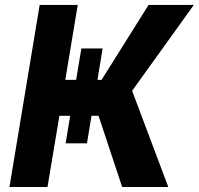

<svg xmlns="http://www.w3.org/2000/svg" viewBox="-20 -747 794 767"><path d="M652.3 0H468L373.6 -284.4H345.5L327.4 -174.4H242.2L260.3 -284.4H217.3L169.7 0H17.8L138.5 -727.3H290.5L240.8 -427.9H284.1L305 -553.3H389.9L369.3 -427.9H385.7L573.5 -727.3H754.3L507.8 -384.2Z"/></svg>

Font: Linik Sans
Style: Bold Italic
Weight: 700
Italic angle: 9°
Designer: Fonts by Rasmus Andersson / Changes by Cristiano Sobral with parts from Marc Monis
Foundry: rsms
Version: Version 3.020; ttfautohint (v1.6)